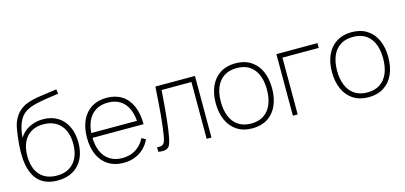

<svg xmlns="http://www.w3.org/2000/svg" viewBox="-65 -1173 3426 1626"><g transform="rotate(-15 1647.5 -360.0)"><path d="M281 15Q205 15 151.2 -17.2Q97.5 -49.5 68.8 -117Q40 -184.5 40 -288Q40 -349.5 49 -424.5Q58 -499.5 69 -537Q80.5 -576 104.8 -609.8Q129 -643.5 162 -664Q188 -681.5 224.5 -692.8Q261 -704 297.5 -710Q334 -716 386 -722.5Q448 -730.5 468 -735L474 -695Q463 -693 450.2 -691.2Q437.5 -689.5 423.5 -687.5Q339 -676 279.8 -662.8Q220.5 -649.5 182 -625Q139.5 -599.5 115.8 -545Q92 -490.5 86 -412Q117 -462.5 171.5 -490.8Q226 -519 294 -519Q366.5 -519 420.5 -486Q474.5 -453 503.8 -392.2Q533 -331.5 533 -251Q533 -170 503 -110Q473 -50 416.2 -17.5Q359.5 15 281 15ZM286 -27Q351 -27 396.2 -54.8Q441.5 -82.5 464.8 -133Q488 -183.5 488 -252Q488 -321.5 464 -372Q440 -422.5 394.2 -449.8Q348.5 -477 285 -477Q221.5 -477 176.8 -449.8Q132 -422.5 108.5 -372Q85 -321.5 85 -252Q85 -182.5 108 -132Q131 -81.5 176.2 -54.2Q221.5 -27 286 -27Z M860 15Q784 15 728.2 -19.5Q672.5 -54 642.8 -118.2Q613 -182.5 613 -270Q613 -358 642.8 -422.2Q672.5 -486.5 728 -520.8Q783.5 -555 860 -555Q937 -555 992.2 -520Q1047.5 -485 1076.8 -418.2Q1106 -351.5 1106 -258H1061V-272Q1059 -349.5 1035.2 -403.2Q1011.5 -457 967 -485Q922.5 -513 860 -513Q796.5 -513 751 -484.2Q705.5 -455.5 681.8 -401Q658 -346.5 658 -270Q658 -193.5 681.8 -139Q705.5 -84.5 751 -55.8Q796.5 -27 860 -27Q926.5 -27 977.2 -58.2Q1028 -89.5 1058 -149L1093 -129Q1071 -83 1036.5 -50.8Q1002 -18.5 957.2 -1.8Q912.5 15 860 15ZM640 -258V-300H1080V-258Z M1166 -40Q1195 -35 1210.8 -43.5Q1226.5 -52 1233.5 -70.5Q1240.5 -89 1246 -122Q1258 -196 1266.8 -291Q1275.5 -386 1285 -540H1632V0H1590V-498H1328L1326 -468.5Q1307.5 -202 1284 -86Q1276 -47 1265.5 -27Q1255 -7 1232 0.2Q1209 7.5 1166 0Z M1989 15Q1910.5 15 1855 -21Q1799.5 -57 1770.8 -121.8Q1742 -186.5 1742 -271Q1742 -356 1771.2 -420.2Q1800.5 -484.5 1856.2 -519.8Q1912 -555 1989 -555Q2068 -555 2123.5 -519.2Q2179 -483.5 2207.5 -419.5Q2236 -355.5 2236 -271Q2236 -185 2207.2 -120.5Q2178.5 -56 2122.8 -20.5Q2067 15 1989 15ZM1989 -27Q2055.5 -27 2100.8 -57.2Q2146 -87.5 2168.5 -142.5Q2191 -197.5 2191 -271Q2191 -384 2139.5 -448.5Q2088 -513 1989 -513Q1922 -513 1876.8 -482.5Q1831.5 -452 1809.2 -397.8Q1787 -343.5 1787 -271Q1787 -197 1810 -142Q1833 -87 1878.2 -57Q1923.5 -27 1989 -27Z M2346 0V-540H2706V-498H2388V0Z M3008 15Q2929.5 15 2874 -21Q2818.5 -57 2789.8 -121.8Q2761 -186.5 2761 -271Q2761 -356 2790.2 -420.2Q2819.5 -484.5 2875.2 -519.8Q2931 -555 3008 -555Q3087 -555 3142.5 -519.2Q3198 -483.5 3226.5 -419.5Q3255 -355.5 3255 -271Q3255 -185 3226.2 -120.5Q3197.5 -56 3141.8 -20.5Q3086 15 3008 15ZM3008 -27Q3074.5 -27 3119.8 -57.2Q3165 -87.5 3187.5 -142.5Q3210 -197.5 3210 -271Q3210 -384 3158.5 -448.5Q3107 -513 3008 -513Q2941 -513 2895.8 -482.5Q2850.5 -452 2828.2 -397.8Q2806 -343.5 2806 -271Q2806 -197 2829 -142Q2852 -87 2897.2 -57Q2942.5 -27 3008 -27Z"/></g></svg>

Font: Hauora
Style: Regular
Weight: 400
Designer: Wayne Shih
Foundry: WCYS
Version: Version 1.001